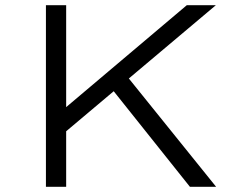

<svg xmlns="http://www.w3.org/2000/svg" viewBox="-20 -720 956 740"><path d="M210 -193V-286L700 -700H812ZM157 0V-700H235V0ZM712 0 405 -385 456 -443 813 0Z"/></svg>

Font: Lexend Mega Light
Style: Regular
Weight: 300
Version: Version 1.007